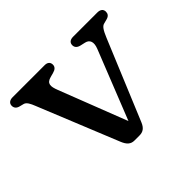

<svg xmlns="http://www.w3.org/2000/svg" viewBox="-117 -625 789 789"><g transform="rotate(-45 278.0 -230.0)"><path d="M384 -469.5C366.5 -469.5 356.5 -461.5 356.5 -447C356.5 -434.5 364.5 -426 379.5 -422.5L401.5 -417.5C423.5 -412.5 430.5 -394 419 -364.5L299.5 -63.5L185 -358.5C172 -391.5 171.5 -409.5 201.5 -417.5L220 -422.5C235.5 -426.5 244 -434.5 244 -447C244 -461.5 234.5 -469.5 218.5 -469.5H32C15.5 -469.5 4.5 -461.5 4.5 -447C4.5 -434.5 12 -426 25.5 -422.5L45 -417.5C58 -414 66 -396.5 73 -379L216.5 -26C226.5 -1.5 239.5 10.5 260 10.5H289.5C309.5 10.5 323.5 2 333.5 -22.5L477.5 -369C491 -401.5 500 -414.5 512 -417.5L531 -422.5C546.5 -426.5 552 -435.5 552 -447C552 -461.5 541.5 -469.5 524.5 -469.5Z"/></g></svg>

Font: dr Title
Style: Regular
Weight: 400
Version: Version 1.000;hotconv 1.0.109;makeotfexe 2.5.65596